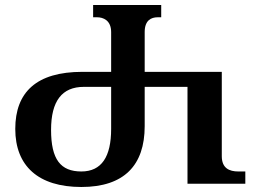

<svg xmlns="http://www.w3.org/2000/svg" viewBox="-20 -734 1017 767"><path d="M305 13C476 13 558 -74 558 -230V-387H729V0H960V-49H932C896 -49 866 -62 866 -110V-447H558V-606C558 -653 584 -665 610 -665H624V-714H352V-665H368C392 -665 424 -653 424 -606V-447H309C126 -447 41 -366 41 -219C41 -71 133 13 305 13ZM305 -49C222 -49 184 -97 184 -215C184 -331 228 -387 315 -387H424V-219C424 -108 386 -49 305 -49Z"/></svg>

Font: Noto Serif Georgian SemiBold
Style: Regular
Weight: 600
Designer: Monotype Design Team, Akaki Razmadze
Foundry: Google LLC
Version: Version 2.003